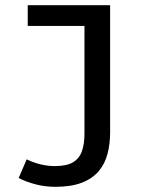

<svg xmlns="http://www.w3.org/2000/svg" viewBox="-20 -509 640 741"><path d="M194 212Q154 212 117.5 202.5Q81 193 52 178L83 106Q110 119 137.5 125.5Q165 132 191 132Q237 132 261.5 117.5Q286 103 296 75Q306 47 306 7V-409H87V-489H405V1Q405 46 395 84.5Q385 123 361 151.5Q337 180 296 196Q255 212 194 212Z"/></svg>

Font: Source Code Pro ExtraLight Medium
Style: Regular
Weight: 500
Monospace: yes
Version: Version 1.018;hotconv 1.0.116;makeotfexe 2.5.65601